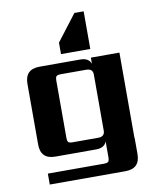

<svg xmlns="http://www.w3.org/2000/svg" viewBox="-94 -806 832 1020"><g transform="rotate(-10 321.5 -296.5)"><path d="M428 -734V-531H270V-593L378 -734ZM252 -59H387Q423 -59 423 -91V-394Q423 -426 387 -426H252Q232 -426 226.5 -420Q221 -414 221 -395V-90Q221 -70 226.5 -64.5Q232 -59 252 -59ZM577 -25H578V62Q578 141 499 141H91V82H392Q412 82 417.5 76Q423 70 423 51V-33Q411 0 366 0H146Q67 0 67 -79V-406Q67 -485 146 -485H366Q411 -485 423 -452V-485H577Z"/></g></svg>

Font: Sarpanch
Style: Bold
Weight: 700
Designer: Manushi Parikh (Devanagari and Latin), Jyotish Sonowal (Devanagari)
Foundry: Indian Type Foundry
Version: Version 2.004;PS 1.0;hotconv 1.0.78;makeotf.lib2.5.61930; tt